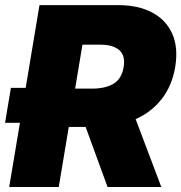

<svg xmlns="http://www.w3.org/2000/svg" viewBox="-28 -748 725 768"><path d="M8.8 0 51.8 -256.8H-7.8L15.6 -396.5H74.7L129.9 -727.5H444.3Q525.4 -727.5 581.1 -697.8Q636.7 -668 661.1 -612.8Q685.5 -557.6 672.9 -480.5Q660.2 -404.8 618.9 -352.1Q577.6 -299.3 514.6 -271.5L617.2 0H402.3L314.5 -240.2H247.1L207 0ZM371.1 -569.3H301.8L272.5 -393.6H341.8Q394 -393.6 426.5 -413.3Q459 -433.1 466.8 -480.5Q474.1 -526.9 448.2 -548.3Q422.4 -569.8 371.1 -569.3Z"/></svg>

Font: Inter Tight Black
Style: Italic
Weight: 900
Italic angle: -9.39999°
Designer: Rasmus Andersson
Foundry: rsms
Version: Version 3.004; ttfautohint (v1.8.4.7-5d5b)